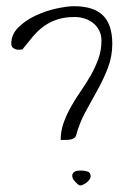

<svg xmlns="http://www.w3.org/2000/svg" viewBox="-20 -586 396 607"><path d="M300.8 -458Q300.8 -475.6 293.5 -489.7Q286.1 -503.9 274.4 -513.2Q262.7 -522.5 247.6 -527.3Q232.4 -532.2 215.8 -532.2Q185.5 -532.2 162.6 -524.9Q139.6 -517.6 120.6 -504.4Q101.6 -491.2 85.4 -472.2Q69.3 -453.1 50.8 -429.7Q48.8 -429.7 44.9 -429.2Q41 -428.7 39.1 -428.7Q31.2 -428.7 23.4 -433.1Q15.6 -437.5 15.6 -447.3Q15.6 -477.5 38.6 -500Q61.5 -522.5 93.3 -537.1Q125 -551.8 158.7 -559.1Q192.4 -566.4 213.9 -566.4Q275.4 -566.4 305.2 -537.6Q335 -508.8 335 -447.3Q335 -407.2 320.8 -370.6Q306.6 -334 287.1 -299.3Q267.6 -264.6 249 -230Q230.5 -195.3 220.7 -158.2Q218.8 -151.4 211.9 -147.9Q205.1 -144.5 196.8 -144Q188.5 -143.6 181.6 -143.6H171.9Q171.9 -172.9 181.6 -199.2Q191.4 -225.6 205.6 -250.5Q219.7 -275.4 236.3 -299.3Q252.9 -323.2 267.1 -348.1Q281.2 -373 291 -399.9Q300.8 -426.8 300.8 -458ZM210 -22.5Q207 -31.2 209.5 -36.1Q211.9 -41 216.3 -43.5Q220.7 -45.9 226.6 -46.4Q232.4 -46.9 236.3 -46.9Q246.1 -46.9 256.3 -43.9Q266.6 -41 266.6 -28.3Q266.6 -23.4 262.7 -18.1Q258.8 -12.7 252.9 -8.3Q247.1 -3.9 241.2 -1.5Q235.4 1 232.4 0Q227.5 -1 219.2 -9.8Q210.9 -18.6 210 -22.5Z"/></svg>

Font: Waiting for the Sunrise
Style: Regular
Weight: 300
Version: Version 1.001 2001